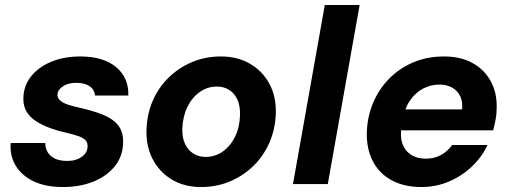

<svg xmlns="http://www.w3.org/2000/svg" viewBox="-20 -740 2056 772"><path d="M233 12Q162 12 114 -11.5Q66 -35 42.5 -75Q19 -115 23 -165H162Q162 -144 172 -127.5Q182 -111 201.5 -102Q221 -93 250 -93Q276 -93 294 -101Q312 -109 322 -122Q332 -135 332 -151Q333 -168 322.5 -177.5Q312 -187 293 -193.5Q274 -200 248 -206Q215 -213 183 -224.5Q151 -236 126 -252Q101 -268 87 -291Q73 -314 74 -346Q75 -395 104.5 -432.5Q134 -470 185.5 -491.5Q237 -513 303 -513Q395 -513 446.5 -470.5Q498 -428 496 -356H362Q360 -380 340 -393.5Q320 -407 287 -407Q254 -407 233 -393Q212 -379 211 -359Q211 -346 222 -336Q233 -326 254 -319Q275 -312 304 -306Q343 -297 375 -286Q407 -275 430 -259.5Q453 -244 464.5 -221.5Q476 -199 475 -167Q474 -112 442 -72Q410 -32 356 -10Q302 12 233 12Z M788 12Q721 12 671 -18Q621 -48 594 -100Q567 -152 569 -218Q571 -281 594 -334.5Q617 -388 658 -428Q699 -468 752.5 -490.5Q806 -513 868 -513Q935 -513 985.5 -483.5Q1036 -454 1063.5 -402.5Q1091 -351 1089 -284Q1087 -221 1063.5 -167Q1040 -113 999 -73Q958 -33 904.5 -10.5Q851 12 788 12ZM806 -109Q845 -109 876 -131Q907 -153 925.5 -191Q944 -229 945 -278Q946 -315 934.5 -340Q923 -365 901.5 -378.5Q880 -392 852 -392Q814 -392 783 -370Q752 -348 733.5 -310Q715 -272 713 -223Q712 -187 724 -161.5Q736 -136 757.5 -122.5Q779 -109 806 -109Z M1158 0 1286 -720H1426L1298 0Z M1674 12Q1605 12 1555 -15Q1505 -42 1479 -92Q1453 -142 1455 -209Q1457 -271 1480 -326Q1503 -381 1544 -423Q1585 -465 1641 -489Q1697 -513 1765 -513Q1833 -513 1881 -486Q1929 -459 1954 -412Q1979 -365 1977 -304Q1977 -281 1972.5 -258Q1968 -235 1963 -216H1554L1569 -300H1838Q1841 -332 1830 -354Q1819 -376 1797.5 -388Q1776 -400 1747 -400Q1713 -400 1682.5 -384.5Q1652 -369 1630 -338Q1608 -307 1600 -260L1595 -230Q1588 -193 1597.5 -164Q1607 -135 1631.5 -118.5Q1656 -102 1692 -102Q1728 -102 1754.5 -117.5Q1781 -133 1798 -157H1940Q1918 -109 1877.5 -70.5Q1837 -32 1785 -10Q1733 12 1674 12Z"/></svg>

Font: DM Sans 18pt ExtraBold
Style: Italic
Weight: 800
Italic angle: -10°
Designer: Colophon Foundry, Jonny Pinhorn
Foundry: Colophon Foundry
Version: Version 4.004;gftools[0.9.30]